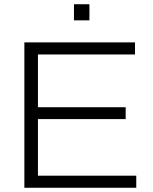

<svg xmlns="http://www.w3.org/2000/svg" viewBox="-20 -886 721 906"><path d="M95 0V-686H617V-629H159V-380H573V-324H159V-57H623V0ZM329 -790V-866H402V-790Z"/></svg>

Font: Archivo SemiBold ExtraLight
Style: Regular
Weight: 250
Version: Version 2.001